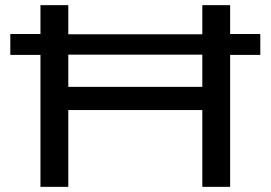

<svg xmlns="http://www.w3.org/2000/svg" viewBox="-20 -725 1050 745"><path d="M137 0V-512H20V-593H137V-705H245V-592H765V-705H873V-593H990V-512H873V0H765V-298H245V0ZM245 -388H765V-513H245Z"/></svg>

Font: Nunito Sans 10pt Expanded Medium
Style: Regular
Weight: 500
Width: 7
Designer: Vernon Adams
Foundry: Vernon Adams
Version: Version 3.101;gftools[0.9.27]